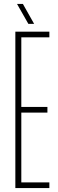

<svg xmlns="http://www.w3.org/2000/svg" viewBox="-20 -962 297 982"><path d="M58.5 0V-800H232.5V-771H89V-415H222.5V-386H89V-29H232.5V0ZM125 -840 67 -942H97L154.5 -840Z"/></svg>

Font: Big Shoulders Display ExtraLight
Style: Regular
Weight: 250
Designer: Patric King
Foundry: XO Type Co
Version: Version 2.002